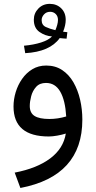

<svg xmlns="http://www.w3.org/2000/svg" viewBox="-20 -688 484 970"><path d="M316.4 -492.7Q306.2 -493.2 298.8 -493.9Q291.5 -494.6 281.7 -495.6Q231.9 -426.3 107.4 -419.4L101.1 -457Q149.9 -461.4 187.5 -473.4Q225.1 -485.4 242.7 -503.9Q208.5 -506.3 179.7 -526.4Q150.9 -546.4 150.9 -588.4Q150.9 -621.1 173.8 -644.8Q196.8 -668.5 231.4 -668.5Q266.1 -668.5 289.1 -646.2Q312 -624 312 -587.9Q312 -560.5 298.8 -527.8Q305.7 -526.9 320.3 -525.4ZM259.8 -535.6Q265.1 -547.9 269 -561.8Q272.9 -575.7 272.9 -587.4Q272.9 -606 261.5 -617.2Q250 -628.4 233.4 -628.4Q214.4 -628.4 202.4 -615.2Q190.4 -602.1 190.4 -586.4Q190.4 -561.5 211.2 -551.8Q231.9 -542 259.8 -535.6ZM396 -83.5Q396 201.7 83 261.7L54.2 184.1Q166.5 162.6 233.4 112.5Q300.3 62.5 312.5 -13.2Q293.9 -7.3 269.5 -2.9Q245.1 1.5 226.6 1.5Q48.3 1.5 48.3 -149.9Q48.3 -186 59.3 -222.4Q70.3 -258.8 91.6 -289.3Q112.8 -319.8 143.6 -338.4Q174.3 -356.9 213.4 -356.9Q259.8 -356.9 294.2 -334Q328.6 -311 351.1 -272Q373.5 -232.9 384.8 -184.1Q396 -135.3 396 -83.5ZM229 -86.9Q272 -86.9 314.5 -99.6Q309.6 -181.6 284.2 -225.3Q258.8 -269 212.4 -269Q180.2 -269 162.4 -249Q144.5 -229 137.5 -201.9Q130.4 -174.8 130.4 -152.8Q130.4 -117.2 154.8 -102.1Q179.2 -86.9 229 -86.9Z"/></svg>

Font: Vazirmatn RD FD
Style: Regular
Weight: 400
Designer: Saber Rastikerdar
Foundry: Saber Rastikerdar
Version: Version 33.003